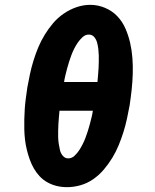

<svg xmlns="http://www.w3.org/2000/svg" viewBox="-20 -766 640 794"><path d="M257 8Q235 8 214.5 3Q194 -2 176 -12Q158 -22 144 -37Q130 -52 120 -69.5Q110 -87 103 -106.5Q96 -126 91 -146.5Q86 -167 83.5 -188Q81 -209 80.5 -230Q80 -251 80.5 -273.5Q81 -296 82.5 -317.5Q84 -339 87 -361Q90 -383 93 -404Q98 -432 104 -460Q110 -488 118.5 -515.5Q127 -543 138 -569.5Q149 -596 164.5 -621.5Q180 -647 199.5 -670Q219 -693 244 -710Q269 -727 297 -736.5Q325 -746 353 -746Q385 -746 414.5 -733.5Q444 -721 465 -699Q486 -677 498.5 -648.5Q511 -620 518 -589.5Q525 -559 527.5 -526.5Q530 -494 529 -461Q528 -428 524.5 -395.5Q521 -363 516 -330Q511 -303 505 -275Q499 -247 490.5 -220Q482 -193 471 -166Q460 -139 444.5 -113.5Q429 -88 409.5 -65Q390 -42 365.5 -25Q341 -8 313 0Q285 8 257 8ZM383 -427Q384 -441 385.5 -455Q387 -469 387.5 -482.5Q388 -496 388.5 -509.5Q389 -523 388.5 -537Q388 -551 386.5 -564Q385 -577 381.5 -590Q378 -603 369.5 -613Q361 -623 347 -623Q333 -623 321.5 -612.5Q310 -602 301.5 -589.5Q293 -577 286.5 -564Q280 -551 275 -537.5Q270 -524 265.5 -510Q261 -496 257.5 -482.5Q254 -469 250.5 -455Q247 -441 245 -427ZM262 -111Q277 -111 288.5 -122Q300 -133 308 -145.5Q316 -158 322.5 -171Q329 -184 334 -197.5Q339 -211 343.5 -225Q348 -239 351.5 -252.5Q355 -266 358.5 -280Q362 -294 364 -308H226Q225 -294 223.5 -280Q222 -266 221.5 -252.5Q221 -239 220.5 -225.5Q220 -212 220.5 -198Q221 -184 223 -171Q225 -158 228 -145Q231 -132 240 -121.5Q249 -111 262 -111Z"/></svg>

Font: Iosevka Slab Heavy Extended
Style: Italic
Weight: 900
Width: 7
Italic angle: -9°
Monospace: yes
Designer: Belleve Invis
Foundry: Belleve Invis
Version: Version 11.1.0; ttfautohint (v1.8.3)